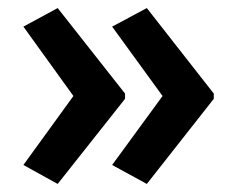

<svg xmlns="http://www.w3.org/2000/svg" viewBox="-20 -508 587 476"><path d="M510 -263 344 -52 258 -99 383 -270 258 -442 344 -488 510 -276ZM290 -263 123 -52 38 -99 162 -270 38 -442 123 -488 290 -276Z"/></svg>

Font: Noto Sans Tamil SemiCondensed SemiBold
Style: Regular
Weight: 600
Width: 4
Designer: Jelle Bosma - Monotype Design Team
Foundry: Monotype Imaging Inc.
Version: Version 2.004; ttfautohint (v1.8.4.7-5d5b)